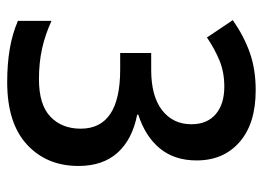

<svg xmlns="http://www.w3.org/2000/svg" viewBox="-116 -678 713 520"><g transform="rotate(90 240.0 -417.5)"><path d="M414 -594Q414 -534 381.5 -494.5Q349 -455 290 -436V-433Q357 -420 393 -380Q429 -340 429 -274Q429 -188 371 -134.5Q313 -81 202 -81Q152 -81 111.5 -88Q71 -95 36 -110V-201Q73 -184 111 -175.5Q149 -167 194 -167Q263 -167 295.5 -198Q328 -229 328 -280Q328 -387 168 -387H123V-471H169Q240 -471 278 -500.5Q316 -530 316 -580Q316 -622 289 -645.5Q262 -669 214 -669Q175 -669 143.5 -656Q112 -643 81 -622L34 -692Q77 -722 122 -738Q167 -754 224 -754Q314 -754 364 -710.5Q414 -667 414 -594Z"/></g></svg>

Font: Noto Sans Telugu UI Condensed Medium
Style: Regular
Weight: 500
Width: 3
Designer: Jelle Bosma - Monotype Design Team
Foundry: Monotype Imaging Inc.
Version: Version 2.006; ttfautohint (v1.8.4.7-5d5b)